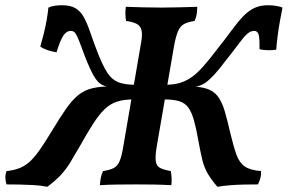

<svg xmlns="http://www.w3.org/2000/svg" viewBox="-54 -705 1100 734"><path d="M777 9Q753 -19 739.5 -42.5Q726 -66 719 -95.5Q712 -125 704 -169Q696 -215 687.5 -245Q679 -275 666.5 -293Q654 -311 631.5 -318Q609 -325 572 -325L579 -381Q610 -381 633.5 -388Q657 -395 678.5 -410Q700 -425 723 -451Q746 -477 774 -514Q808 -557 831.5 -589Q855 -621 875 -642Q895 -663 917.5 -674Q940 -685 971 -685Q986 -685 1001.5 -682.5Q1017 -680 1026 -676Q1021 -651 1016 -623.5Q1011 -596 1007.5 -568.5Q1004 -541 1002 -515Q990 -513 971.5 -513Q953 -513 938 -517Q939 -563 934 -575Q929 -587 918 -587Q904 -587 891 -575.5Q878 -564 860 -539.5Q842 -515 811 -476Q784 -440 765 -419.5Q746 -399 731.5 -389Q717 -379 702.5 -375.5Q688 -372 669 -369L662 -375Q707 -375 734.5 -366.5Q762 -358 778 -337.5Q794 -317 804.5 -282Q815 -247 827 -194Q839 -144 850 -113.5Q861 -83 882 -68.5Q903 -54 944 -51Q945 -38 941.5 -24.5Q938 -11 932 0Q907 0 880.5 0.5Q854 1 828 3Q802 5 777 9ZM127 9Q101 4 74 2.5Q47 1 21 0.5Q-5 0 -29 0Q-33 -12 -33.5 -24.5Q-34 -37 -29 -51Q1 -54 23.5 -63.5Q46 -73 64.5 -91.5Q83 -110 102 -138Q121 -166 144 -204Q176 -257 199.5 -290.5Q223 -324 246.5 -342.5Q270 -361 300.5 -368Q331 -375 377 -375V-370Q351 -373 335 -381.5Q319 -390 305 -414Q291 -438 272 -486Q258 -524 249.5 -546Q241 -568 234.5 -577.5Q228 -587 216 -587Q201 -587 189 -570Q177 -553 162 -505Q144 -508 127.5 -513.5Q111 -519 100 -527Q107 -551 113.5 -577Q120 -603 124.5 -629Q129 -655 131 -676Q141 -681 155.5 -683Q170 -685 183 -685Q216 -685 235.5 -673Q255 -661 267.5 -637.5Q280 -614 291.5 -580Q303 -546 320 -502Q339 -454 356 -427.5Q373 -401 397.5 -391Q422 -381 463 -381L456 -325Q420 -325 393.5 -316.5Q367 -308 345.5 -287Q324 -266 301.5 -231Q279 -196 250 -144Q230 -109 214 -83Q198 -57 178.5 -36Q159 -15 127 9ZM484 -534Q491 -569 487.5 -587Q484 -605 470 -613Q456 -621 428 -625Q426 -637 425.5 -650.5Q425 -664 427 -679Q458 -678 491.5 -677Q525 -676 562 -676Q596 -676 631 -677Q666 -678 700 -679Q700 -665 698 -651.5Q696 -638 690 -625Q664 -621 649.5 -613Q635 -605 626.5 -585.5Q618 -566 611 -527L545 -144Q539 -108 541.5 -89Q544 -70 558 -63Q572 -56 599 -51Q601 -39 602 -25Q603 -11 601 3Q567 1 534.5 0.5Q502 0 466 0Q429 0 393 0.5Q357 1 328 3Q329 -13 331.5 -26Q334 -39 340 -51Q366 -55 380.5 -62.5Q395 -70 403 -88.5Q411 -107 417 -143Z"/></svg>

Font: Vollkorn SemiBold
Style: Italic
Weight: 600
Italic angle: -11°
Designer: Friedrich Althausen
Foundry: Friedrich Althausen
Version: Version 5.000